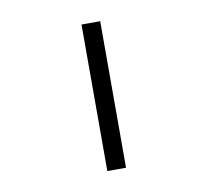

<svg xmlns="http://www.w3.org/2000/svg" viewBox="-57 -538 599 551"><g transform="rotate(-10 243.0 -262.5)"><path d="M213.5 -476H268V-49H213.5Z"/></g></svg>

Font: 3270 Nerd Font Mono SemCond
Style: Regular
Weight: 400
Monospace: yes
Version: Version 3.0.1;Nerd Fonts 3.1.1